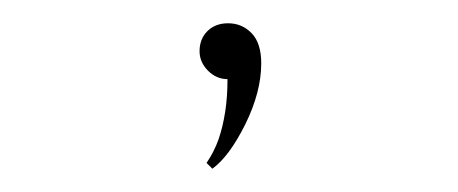

<svg xmlns="http://www.w3.org/2000/svg" viewBox="-20 -52 394 165"><path d="M162.5 93 157.5 88Q164 78.5 167.8 67.8Q171.5 57 173.5 44.2Q175.5 31.5 175.5 16Q166 16 158.8 8.8Q151.5 1.5 151.5 -8Q151.5 -18.5 158.2 -25.2Q165 -32 176 -32Q188 -32 196.2 -23.5Q204.5 -15 204.5 2.5Q204.5 27 190.8 54.8Q177 82.5 162.5 93Z"/></svg>

Font: Spartan Thin Thin
Style: Regular
Weight: 250
Version: Version 1.004